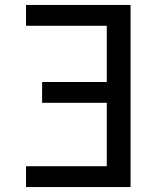

<svg xmlns="http://www.w3.org/2000/svg" viewBox="-20 -755 640 775"><path d="M85 0V-84H411V-340H150V-424H411V-651H85V-735H507V0Z"/></svg>

Font: Iosevka Fixed Medium Extended
Style: Regular
Weight: 500
Width: 7
Monospace: yes
Designer: Belleve Invis
Foundry: Belleve Invis
Version: Version 24.1.1; ttfautohint (v1.8.4)